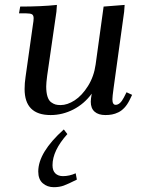

<svg xmlns="http://www.w3.org/2000/svg" viewBox="-20 -466 582 789"><path d="M58.1 -411.1 63 -439Q150.4 -439 213.9 -445.8L211.9 -418L173.8 -154.8Q169.9 -124.5 169.9 -110.8Q169.9 -85.9 175 -69.6Q180.2 -53.2 189.7 -46.1Q199.2 -39.1 208 -36.6Q216.8 -34.2 229 -34.2Q256.8 -34.2 286.9 -53.7Q316.9 -73.2 341.6 -112.5Q366.2 -151.9 373 -201.2L405.8 -439L492.2 -445.8L490.2 -418L446.8 -104Q441.9 -68.8 441.9 -58.1Q441.9 -35.2 455.1 -35.2Q473.6 -35.2 488.8 -64.9L500 -86.9L522.9 -76.2L512.2 -54.2Q502.9 -35.6 491.2 -23.2Q479.5 -10.7 466.3 -4.4Q453.1 2 440.4 4.4Q427.7 6.8 413.1 6.8Q384.3 6.8 368.7 -7.1Q353 -21 353 -47.9Q353 -58.6 356.9 -81.1Q326.2 -39.1 281.5 -16.1Q236.8 6.8 188 6.8Q81.1 6.8 81.1 -100.1Q81.1 -124.5 85 -149.9L115.2 -363.8Q118.2 -380.9 118.2 -391.1Q118.2 -402.8 111.8 -407Q105.5 -411.1 87.9 -411.1ZM137.2 238.8Q137.2 160.2 242.2 65.9L256.8 85Q195.8 152.8 195.8 212.9Q195.8 235.4 207.5 246.6Q219.2 257.8 238.8 257.8Q265.1 257.8 291 246.1L295.9 272Q260.3 290 242.2 296.6Q224.1 303.2 201.2 303.2Q174.3 303.2 155.8 287.1Q137.2 271 137.2 238.8Z"/></svg>

Font: Dihjauti S
Style: Bold Italic
Weight: 700
Italic angle: -9°
Designer: T. Christopher White
Version: Version 3.0.0